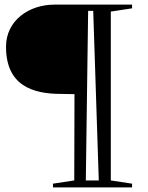

<svg xmlns="http://www.w3.org/2000/svg" viewBox="-20 -770 640 830"><path d="M459 -720 551 -734V-750H215C106 -750 6 -682 6 -568C6 -402 118 -364 244 -364L302 -363L301 10L209 24V40H551V24L459 10ZM361 -723H383L407 10H351Z"/></svg>

Font: Mazius Display
Style: Bold
Weight: 700
Designer: Alberto Casagrande & Collletttivo
Foundry: Collletttivo
Version: Version 2.000;Glyphs 3.2 (3221)